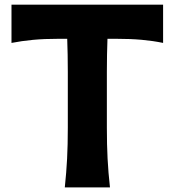

<svg xmlns="http://www.w3.org/2000/svg" viewBox="-20 -809 753 829"><path d="M259.8 0H454.8Q447.6 -63.9 444.5 -123.8Q441.4 -183.8 441.4 -257.9V-498.4Q441.4 -537.7 442.1 -572.3Q442.8 -607 444 -641.5H479.9Q543.2 -641.5 592 -637.1Q640.7 -632.7 684.2 -623.7V-788.8H29.6V-623.7Q73.7 -632.3 122.2 -636.9Q170.8 -641.5 234.1 -641.5H270.2Q271.4 -607 272.1 -572.3Q272.8 -537.7 272.8 -498.4V-257.9Q272.8 -183.8 269.7 -123.8Q266.6 -63.9 259.8 0Z"/></svg>

Font: Pinar-VF-FD
Style: Regular
Weight: 300
Designer: Amin Abedi
Version: Version 3.0